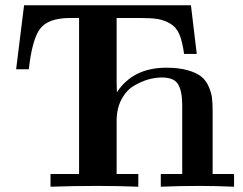

<svg xmlns="http://www.w3.org/2000/svg" viewBox="-20 -706 918 726"><path d="M41 -444 71 -686H702L724 -502H676Q670 -548 658.5 -575.5Q647 -603 624 -616.5Q601 -630 576.5 -634Q552 -638 509 -638H421V-399L422 -357Q483 -450 609 -450Q656 -450 689.5 -440.5Q723 -431 741 -416.5Q759 -402 769 -379Q779 -356 781.5 -336.5Q784 -317 784 -289V-48H865V0Q791 -3 735 -3H732Q660 -3 588 0V-48H669V-309Q669 -360 654 -386.5Q639 -413 592 -413Q567 -413 540.5 -405.5Q514 -398 485.5 -381Q457 -364 439 -329.5Q421 -295 421 -249V-48H503V0Q425 -3 347 -3Q260 -3 171 0V-48H279V-638H246Q161 -638 131 -596.5Q101 -555 89 -444Z"/></svg>

Font: CMU Serif
Style: Bold
Weight: 700
Version: Version 0.7.0